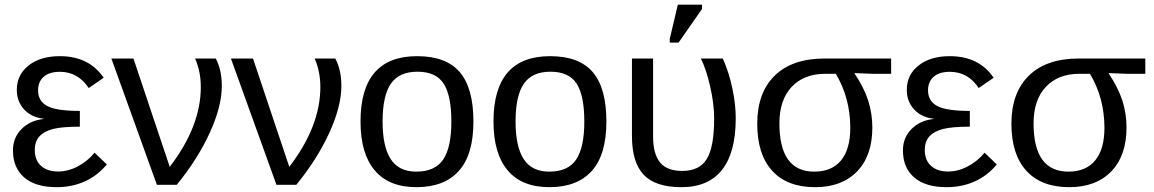

<svg xmlns="http://www.w3.org/2000/svg" viewBox="-20 -773 4825 803"><path d="M222.7 -55.7Q265.1 -55.7 305.9 -77.4Q346.7 -99.1 375.5 -134.3L426.8 -85.4Q387.7 -38.1 334.5 -14.2Q281.2 9.8 216.8 9.8Q128.4 9.8 81.3 -30.8Q34.2 -71.3 34.2 -144Q34.2 -197.8 70.6 -233.9Q106.9 -270 163.1 -275.4V-276.4Q111.3 -282.2 80.8 -315.4Q50.3 -348.6 50.3 -397Q50.3 -460.4 99.9 -499.3Q149.4 -538.1 230 -538.1Q352.5 -538.1 413.6 -447.8L351.1 -404.8Q306.2 -472.7 230.5 -472.7Q186 -472.7 162.6 -451.9Q139.2 -431.2 139.2 -395Q139.2 -350.6 177.2 -329.8Q215.3 -309.1 314 -309.1V-243.2Q239.3 -243.2 202.1 -233.6Q165 -224.1 145.3 -203.1Q125.5 -182.1 125.5 -145.5Q125.5 -103 151.6 -79.3Q177.7 -55.7 222.7 -55.7Z M907.7 -413.1Q907.7 -328.1 857.2 -217.5Q806.6 -106.9 719.2 0H636.2L445.8 -528.3H538.1L689.9 -75.2Q819.8 -244.6 819.8 -408.7Q819.8 -474.6 795.9 -528.3H882.3Q907.7 -481 907.7 -413.1Z M1407.7 -413.1Q1407.7 -328.1 1357.2 -217.5Q1306.6 -106.9 1219.2 0H1136.2L945.8 -528.3H1038.1L1189.9 -75.2Q1319.8 -244.6 1319.8 -408.7Q1319.8 -474.6 1295.9 -528.3H1382.3Q1407.7 -481 1407.7 -413.1Z M1960 -264.6Q1960 -126 1898.9 -58.1Q1837.9 9.8 1721.7 9.8Q1606 9.8 1546.9 -60.8Q1487.8 -131.3 1487.8 -264.6Q1487.8 -538.1 1724.6 -538.1Q1845.7 -538.1 1902.8 -471.4Q1960 -404.8 1960 -264.6ZM1867.7 -264.6Q1867.7 -374 1835.2 -423.6Q1802.7 -473.1 1726.1 -473.1Q1648.9 -473.1 1614.5 -422.6Q1580.1 -372.1 1580.1 -264.6Q1580.1 -160.2 1614 -107.7Q1647.9 -55.2 1720.7 -55.2Q1799.8 -55.2 1833.7 -106Q1867.7 -156.7 1867.7 -264.6Z M2516.1 -264.6Q2516.1 -126 2455.1 -58.1Q2394 9.8 2277.8 9.8Q2162.1 9.8 2103 -60.8Q2043.9 -131.3 2043.9 -264.6Q2043.9 -538.1 2280.8 -538.1Q2401.9 -538.1 2459 -471.4Q2516.1 -404.8 2516.1 -264.6ZM2423.8 -264.6Q2423.8 -374 2391.4 -423.6Q2358.9 -473.1 2282.2 -473.1Q2205.1 -473.1 2170.7 -422.6Q2136.2 -372.1 2136.2 -264.6Q2136.2 -160.2 2170.2 -107.7Q2204.1 -55.2 2276.9 -55.2Q2356 -55.2 2389.9 -106Q2423.8 -156.7 2423.8 -264.6Z M3057.1 -278.8Q3057.1 -135.7 3000 -63Q2942.9 9.8 2830.1 9.8Q2721.2 9.8 2672.1 -42Q2623 -93.8 2623 -204.6V-528.3H2711.4V-201.7Q2711.4 -130.4 2740 -94.2Q2768.6 -58.1 2834 -58.1Q2905.8 -58.1 2936.3 -108.6Q2966.8 -159.2 2966.8 -276.9Q2966.8 -339.4 2949.7 -413.1Q2932.6 -486.8 2911.1 -528.3H3002.9Q3028.8 -470.7 3043 -403.3Q3057.1 -335.9 3057.1 -278.8ZM2781.2 -594.7V-610.8L2814.9 -753.4H2916V-735.4L2817.9 -594.7Z M3628.4 -239.7Q3628.4 -122.1 3564.7 -56.2Q3501 9.8 3389.2 9.8Q3272 9.8 3209.5 -58.8Q3147 -127.4 3147 -255.9Q3147 -385.3 3220.2 -456.8Q3293.5 -528.3 3429.2 -528.3H3707V-464.4H3626.5L3554.2 -467.3V-465.3Q3593.8 -406.2 3611.1 -352.1Q3628.4 -297.9 3628.4 -239.7ZM3536.1 -238.3Q3536.1 -362.8 3475.6 -464.4H3432.1Q3342.3 -464.4 3291 -409.7Q3239.7 -355 3239.7 -256.8Q3239.7 -55.2 3385.3 -55.2Q3459 -55.2 3497.6 -102.3Q3536.1 -149.4 3536.1 -238.3Z M3944.8 -55.7Q3987.3 -55.7 4028.1 -77.4Q4068.8 -99.1 4097.7 -134.3L4148.9 -85.4Q4109.9 -38.1 4056.6 -14.2Q4003.4 9.8 3939 9.8Q3850.6 9.8 3803.5 -30.8Q3756.3 -71.3 3756.3 -144Q3756.3 -197.8 3792.7 -233.9Q3829.1 -270 3885.3 -275.4V-276.4Q3833.5 -282.2 3803 -315.4Q3772.5 -348.6 3772.5 -397Q3772.5 -460.4 3822 -499.3Q3871.6 -538.1 3952.1 -538.1Q4074.7 -538.1 4135.7 -447.8L4073.2 -404.8Q4028.3 -472.7 3952.6 -472.7Q3908.2 -472.7 3884.8 -451.9Q3861.3 -431.2 3861.3 -395Q3861.3 -350.6 3899.4 -329.8Q3937.5 -309.1 4036.1 -309.1V-243.2Q3961.4 -243.2 3924.3 -233.6Q3887.2 -224.1 3867.4 -203.1Q3847.7 -182.1 3847.7 -145.5Q3847.7 -103 3873.8 -79.3Q3899.9 -55.7 3944.8 -55.7Z M4691.4 -239.7Q4691.4 -122.1 4627.7 -56.2Q4564 9.8 4452.1 9.8Q4335 9.8 4272.5 -58.8Q4210 -127.4 4210 -255.9Q4210 -385.3 4283.2 -456.8Q4356.4 -528.3 4492.2 -528.3H4770V-464.4H4689.5L4617.2 -467.3V-465.3Q4656.7 -406.2 4674.1 -352.1Q4691.4 -297.9 4691.4 -239.7ZM4599.1 -238.3Q4599.1 -362.8 4538.6 -464.4H4495.1Q4405.3 -464.4 4354 -409.7Q4302.7 -355 4302.7 -256.8Q4302.7 -55.2 4448.2 -55.2Q4522 -55.2 4560.5 -102.3Q4599.1 -149.4 4599.1 -238.3Z"/></svg>

Font: Liberation Sans
Style: Regular
Weight: 400
Designer: Steve Matteson
Foundry: Ascender Corporation
Version: Version 2.00.1